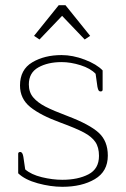

<svg xmlns="http://www.w3.org/2000/svg" viewBox="-20 -709 485 739"><path d="M111 -571 206 -689H232L327 -571L306 -557L219 -648L132 -557ZM50 -42V-117Q50 -124 58 -124Q67 -124 70 -105L77 -57Q100 -37 141 -27Q182 -17 220 -17Q280 -17 320.5 -38Q361 -59 361 -109Q361 -142 347 -162.5Q333 -183 303 -199Q273 -215 213 -237Q136 -265 96.5 -297Q57 -329 57 -380Q57 -441 104 -469Q151 -497 217 -497Q260 -497 306 -479.5Q352 -462 375 -438V-364Q375 -357 367 -357Q362 -357 359.5 -361Q357 -365 355 -375L348 -425Q328 -446 290 -458Q252 -470 217 -470Q164 -470 127.5 -449.5Q91 -429 91 -384Q91 -354 108 -334Q125 -314 155 -298.5Q185 -283 241 -262Q325 -230 360 -198Q395 -166 395 -110Q395 -49 345 -19.5Q295 10 220 10Q175 10 125.5 -3.5Q76 -17 50 -42Z"/></svg>

Font: Maitree ExtraLight
Style: Regular
Weight: 250
Designer: CadsonDemak Team
Foundry: CadsonDemak
Version: Version 1.002